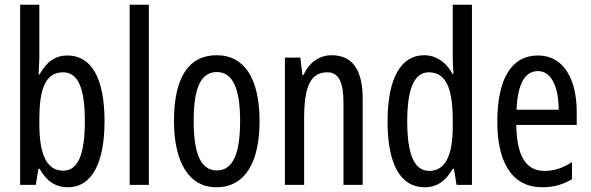

<svg xmlns="http://www.w3.org/2000/svg" viewBox="-20 -780 2493 810"><path d="M146 -543V-760H65V0H131L142 -68H147C177 -14 216 10 267 10C366 10 421 -90 421 -269C421 -450 366 -546 264 -546C215 -546 176 -520 147 -466H143C144 -496 146 -522 146 -543ZM246 -475C310 -475 338 -406 338 -270C338 -126 308 -60 247 -60C179 -60 146 -124 146 -257V-276C146 -390 165 -475 246 -475Z M608 0V-760H527V0Z M1075 -269C1075 -452 1009 -547 895 -547C771 -547 714 -446 714 -269C714 -101 774 10 893 10C1018 10 1075 -102 1075 -269ZM797 -269C797 -407 826 -476 895 -476C962 -476 993 -407 993 -269C993 -130 962 -61 895 -61C827 -61 797 -132 797 -269Z M1379 -547C1328 -547 1284 -517 1261 -464H1256L1247 -537H1182V0H1263V-279C1263 -417 1291 -475 1361 -475C1409 -475 1429 -432 1429 -348V0H1510V-364C1510 -488 1465 -547 1379 -547Z M1772 10C1824 10 1861 -17 1890 -68H1895L1906 0H1971V-760H1890V-542C1890 -521 1891 -498 1893 -468H1889C1862 -519 1818 -547 1769 -547C1670 -547 1615 -447 1615 -268C1615 -87 1669 10 1772 10ZM1791 -59C1727 -59 1698 -130 1698 -268C1698 -402 1726 -475 1789 -475C1859 -475 1890 -412 1890 -274V-244C1890 -120 1856 -59 1791 -59Z M2250 -546C2137 -546 2078 -447 2078 -265C2078 -109 2131 10 2268 10C2314 10 2355 -1 2393 -24V-96C2353 -70 2316 -59 2277 -59C2198 -59 2160 -123 2158 -253H2413V-309C2413 -442 2360 -546 2250 -546ZM2250 -480C2310 -480 2337 -405 2337 -317H2159C2164 -428 2195 -480 2250 -480Z"/></svg>

Font: Noto Sans Lao Looped ExtraCondensed
Style: Regular
Weight: 400
Width: 2
Designer: Mark Frömberg, Ben Mitchell
Foundry: The Fontpad Ltd
Version: Version 1.002